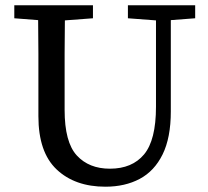

<svg xmlns="http://www.w3.org/2000/svg" viewBox="-20 -690 787 725"><path d="M463 -621V-670H717V-621L625 -614V-269Q625 -170 594 -107Q563 -44 507.5 -14.5Q452 15 378 15Q263 15 194 -50Q125 -115 125 -251V-360Q125 -423 125 -486.5Q125 -550 124 -614L34 -621V-670H331V-621L225 -613Q224 -551 224 -487.5Q224 -424 224 -360V-275Q224 -153 270 -103Q316 -53 395 -53Q479 -53 524 -107Q569 -161 569 -287V-613Z"/></svg>

Font: Source Serif 4 SmText
Style: Regular
Weight: 400
Designer: Frank Grießhammer
Foundry: Adobe
Version: Version 4.005;hotconv 1.1.0;makeotfexe 2.6.0